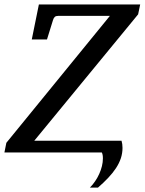

<svg xmlns="http://www.w3.org/2000/svg" viewBox="-40 -691 655 870"><path d="M510.7 -53.2Q515.1 -39.1 515.1 -21Q515.1 3.4 507.6 26.1Q500 48.8 485.6 70.8Q471.2 92.8 450.4 114.7Q429.7 136.7 403.8 159.2H367.2Q380.4 146 391.1 130.1Q401.9 114.3 409.7 96.9Q417.5 79.6 421.9 61.8Q426.3 43.9 426.3 26.4Q426.3 9.3 421.4 0H-20L-11.2 -43.9L458 -619.1H224.1Q213.4 -619.1 208.3 -614.5Q203.1 -609.9 200.2 -600.1L172.9 -512.2H104L136.2 -670.9H595.2L585.9 -626L115.2 -53.2Z"/></svg>

Font: Charis SIL Eur
Style: Italic
Weight: 400
Italic angle: -11°
Foundry: SIL International
Version: Version 5.000